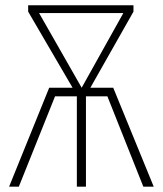

<svg xmlns="http://www.w3.org/2000/svg" viewBox="-20 -702 612 722"><path d="M405.8 -372.1 558.1 0H519L383.8 -339.8H303.2V0H269V-339.8H187L50.8 0H14.2L165 -372.1H252.9L85.9 -658.2V-682.1H481.9V-658.2L319.8 -372.1ZM127 -652.8 287.1 -372.1 443.8 -652.8Z"/></svg>

Font: Fira Sans Compressed UltraLight
Style: Regular
Weight: 200
Width: 1
Designer: Carrois Corporate & Edenspiekermann AG
Foundry: Carrois Corporate GbR & Edenspiekermann AG
Version: Version 4.203;PS 004.203;hotconv 1.0.88;makeotf.lib2.5.64775